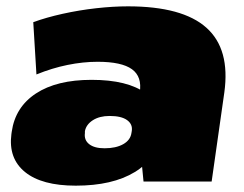

<svg xmlns="http://www.w3.org/2000/svg" viewBox="-20 -573 771 606"><path d="M412 -216 421 -281Q429 -331 396.5 -354.5Q364 -378 288 -378Q242 -378 193 -368Q144 -358 95 -338L85 -503Q126 -518 178 -529.5Q230 -541 283.5 -547Q337 -553 384 -553Q556 -553 631.5 -485.5Q707 -418 688 -281L648 0H433ZM219 13Q112 13 59 -30Q6 -73 16 -150L17 -157Q28 -235 93.5 -278Q159 -321 269 -321Q383 -321 440.5 -278.5Q498 -236 487 -158L486 -151Q476 -73 405.5 -30Q335 13 219 13ZM310 -105Q346 -105 369 -118Q392 -131 395 -154L396 -160Q399 -181 381 -194Q363 -207 326 -207Q294 -207 273 -193.5Q252 -180 248 -159V-153Q245 -131 261.5 -118Q278 -105 310 -105Z"/></svg>

Font: Pathway Extreme 28pt Black
Style: Italic
Weight: 900
Italic angle: -8°
Designer: Eduardo Rodriguez Tunni
Foundry: Eduardo Rodriguez Tunni
Version: Version 1.001;gftools[0.9.26]